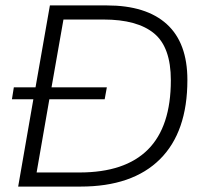

<svg xmlns="http://www.w3.org/2000/svg" viewBox="-20 -688 750 708"><path d="M47 0 103 -322H24L31 -366H111L164 -668H374Q519 -668 595 -599Q671 -530 671 -393Q671 -201 569.5 -100.5Q468 0 277 0ZM115 -52H273Q441 -52 525.5 -136.5Q610 -221 610 -392Q610 -514 548 -565Q486 -616 362 -616H214L170 -366H374L366 -322H162Z"/></svg>

Font: Gantari Light
Style: Italic
Weight: 300
Italic angle: -10°
Version: Version 1.000